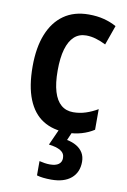

<svg xmlns="http://www.w3.org/2000/svg" viewBox="-89 -606 595 900"><g transform="rotate(10 208.5 -156.5)"><path d="M256 10Q187 10 139.5 -20Q92 -50 67 -112Q42 -174 42 -268Q42 -358 67.5 -421.5Q93 -485 141.5 -519Q190 -553 260 -553Q300 -553 332.5 -544.5Q365 -536 392 -521L359 -428Q335 -440 311.5 -447Q288 -454 265 -454Q231 -454 208 -433Q185 -412 173 -371Q161 -330 161 -269Q161 -209 173 -169Q185 -129 208.5 -109Q232 -89 266 -89Q297 -89 326 -98.5Q355 -108 382 -124V-26Q356 -9 323.5 0.5Q291 10 256 10ZM348 133Q348 183 314.5 211.5Q281 240 220 240Q199 240 181.5 238Q164 236 151 232V164Q163 167 176 169Q189 171 201 171Q229 171 243 160.5Q257 150 257 131Q257 108 237 96Q217 84 181 80L217 0H280L261 44Q287 49 306.5 60.5Q326 72 337 90Q348 108 348 133Z"/></g></svg>

Font: Noto Sans Khmer Condensed SemiBold
Style: Regular
Weight: 600
Width: 3
Designer: Danh Hong and the Monotype Design Team
Foundry: Monotype Imaging Inc.
Version: Version 2.004